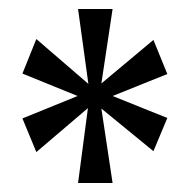

<svg xmlns="http://www.w3.org/2000/svg" viewBox="-20 -780 423 428"><path d="M154 -372 176 -539 61 -441 30 -516 153 -566 30 -616 61 -693 177 -593 154 -760H231L206 -594L322 -691L353 -615L231 -566L353 -517L322 -443L206 -538L231 -372Z"/></svg>

Font: Noto Serif Tamil ExtraCondensed Medium
Style: Regular
Weight: 500
Width: 2
Designer: Indian Type Foundry, Tom Grace, and the Monotype Design Team
Foundry: Monotype Imaging Inc.
Version: Version 2.004; ttfautohint (v1.8.4.7-5d5b)